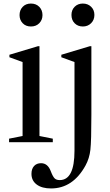

<svg xmlns="http://www.w3.org/2000/svg" viewBox="-20 -800 620 1080"><path d="M90 -715Q90 -743 107.5 -761.5Q125 -780 154 -780Q183 -780 201 -761.5Q219 -743 219 -715Q219 -688 201 -669.5Q183 -651 154 -651Q125 -651 107.5 -669.5Q90 -688 90 -715ZM202 -35 277 -20V0H31V-20L107 -35V-451L33 -478V-492L193 -540H202ZM399 48V-451L325 -478V-492L485 -540H494V-155Q494 -7 488.5 42Q483 91 461 131Q390 260 267 260Q216 260 186.5 238Q157 216 157 178Q157 150 171.5 134Q186 118 211 118Q249 118 266 164Q277 193 287 203Q297 213 316 213Q399 213 399 48ZM382 -716Q382 -744 400 -762Q418 -780 446 -780Q474 -780 492.5 -762Q511 -744 511 -716Q511 -688 492.5 -669.5Q474 -651 446 -651Q418 -651 400 -669Q382 -687 382 -716Z"/></svg>

Font: Libre Caslon Text
Style: Regular
Weight: 400
Designer: Pablo Impallari, Rodrigo Fuenzalida
Foundry: Pablo Impallari, Rodrigo Fuenzalida
Version: Version 1.002